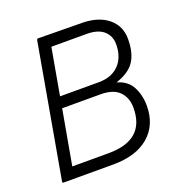

<svg xmlns="http://www.w3.org/2000/svg" viewBox="-106 -648 698 740"><g transform="rotate(-20 243.0 -278.0)"><path d="M355 -293Q398 -281 416 -246.5Q434 -212 434 -169Q434 -90 381.5 -45Q329 0 235 0H31Q27 0 27 -4V-6L123 -549Q124 -556 129 -556L310 -554Q376 -553 415 -521Q454 -489 454 -435Q454 -379 432 -345Q410 -311 355 -293ZM132 -317H291Q344 -317 374 -348Q404 -379 404 -432Q404 -466 380.5 -487Q357 -508 310 -508H166ZM84 -47H233Q383 -47 383 -179Q383 -220 358.5 -245.5Q334 -271 281 -271H124Z"/></g></svg>

Font: Zain Light
Style: Italic
Weight: 300
Italic angle: -10°
Designer: Zain,Boutros
Foundry: Mobile Telecommunications Company (Zain), 2024
Version: Version 1.51; ttfautohint (v1.8.4)